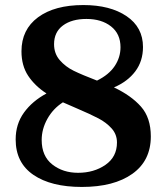

<svg xmlns="http://www.w3.org/2000/svg" viewBox="-20 -730 660 760"><path d="M577 -190Q577 -94 504 -42Q431 10 304 10Q182 10 112 -38Q42 -86 42 -178Q42 -239 75 -284.5Q108 -330 164 -360Q118 -390 91.5 -430Q65 -470 65 -527Q65 -613 130.5 -661.5Q196 -710 310 -710Q416 -710 481 -666Q546 -622 546 -544Q546 -488 515.5 -447.5Q485 -407 431 -384Q499 -352 538 -308Q577 -264 577 -190ZM194 -555Q194 -518 216.5 -492Q239 -466 271.5 -450Q304 -434 364 -411Q411 -434 434 -468.5Q457 -503 457 -543Q457 -596 419.5 -625.5Q382 -655 322 -655Q264 -655 229 -629Q194 -603 194 -555ZM443 -166Q443 -198 422 -221.5Q401 -245 369.5 -261.5Q338 -278 284 -301L229 -325Q190 -300 167.5 -259.5Q145 -219 145 -176Q145 -112 187 -79Q229 -46 289 -46Q352 -46 397.5 -77.5Q443 -109 443 -166Z"/></svg>

Font: Taviraj DemiBold
Style: Regular
Weight: 600
Designer: Katatrad Team
Foundry: CadsonDemak
Version: Version 1.030